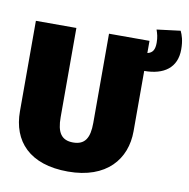

<svg xmlns="http://www.w3.org/2000/svg" viewBox="-86 -857 947 962"><g transform="rotate(10 387.5 -376.5)"><path d="M756 -773 636 -758C643 -738 648 -720 648 -693C648 -658 638 -640 611 -634V-696H405V-242C405 -165 382 -128 322 -128C262 -128 239 -165 239 -242V-696H33V-236C33 -84 126 20 322 20C518 20 611 -94 611 -236V-543C711 -543 775 -588 775 -681C775 -727 765 -754 756 -773Z"/></g></svg>

Font: Fira Sans Heavy
Style: Regular
Weight: 900
Designer: bBox Type GmbH & Carrois Corporate GbR & Edenspiekermann AG
Foundry: bBox Type GmbH & Carrois Corporate GbR & Edenspiekermann AG
Version: Version 4.300;PS 004.300;hotconv 1.0.88;makeotf.lib2.5.64775